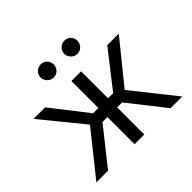

<svg xmlns="http://www.w3.org/2000/svg" viewBox="-172 -961 1172 1172"><g transform="rotate(-45 413.5 -375.0)"><path d="M264.2 -277 45.5 -545.5H144.9L326.7 -312.5H372.2V-545.5H456V-312.5H500L681.8 -545.5H781.2L563.9 -277L784.1 0H683.2L498.6 -234.4H456V0H372.2V-234.4H329.5L143.5 0H42.6ZM311.1 -636.4Q300.1 -636.4 289.8 -641Q279.5 -645.6 271.5 -653.6Q263.5 -661.6 258.9 -671.9Q254.3 -682.2 254.3 -693.2Q254.3 -705.6 258.9 -715.9Q263.5 -726.2 271.5 -733.8Q279.5 -741.5 289.8 -745.7Q300.1 -750 311.1 -750Q323.5 -750 333.8 -745.7Q344.1 -741.5 351.7 -733.8Q359.4 -726.2 363.6 -715.9Q367.9 -705.6 367.9 -693.2Q367.9 -682.2 363.6 -671.9Q359.4 -661.6 351.7 -653.6Q344.1 -645.6 333.8 -641Q323.5 -636.4 311.1 -636.4ZM515.6 -636.4Q504.6 -636.4 494.3 -641Q484 -645.6 476 -653.6Q468 -661.6 463.4 -671.9Q458.8 -682.2 458.8 -693.2Q458.8 -705.6 463.4 -715.9Q468 -726.2 476 -733.8Q484 -741.5 494.3 -745.7Q504.6 -750 515.6 -750Q528.1 -750 538.4 -745.7Q548.7 -741.5 556.3 -733.8Q563.9 -726.2 568.2 -715.9Q572.4 -705.6 572.4 -693.2Q572.4 -682.2 568.2 -671.9Q563.9 -661.6 556.3 -653.6Q548.7 -645.6 538.4 -641Q528.1 -636.4 515.6 -636.4Z"/></g></svg>

Font: Fast_Sans
Style: Regular
Weight: 400
Designer: Rasmus Andersson
Foundry: rsms
Version: Version 3.018;git-588b23468